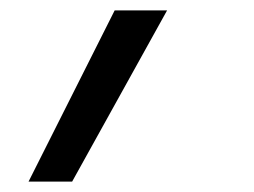

<svg xmlns="http://www.w3.org/2000/svg" viewBox="-20 -158 490 370"><path d="M35 192 201 -138H302L119 192Z"/></svg>

Font: Iosevka Etoile Oblique
Style: Regular
Weight: 400
Italic angle: -9°
Designer: Belleve Invis
Foundry: Belleve Invis
Version: Version 15.5.2; ttfautohint (v1.8.4)